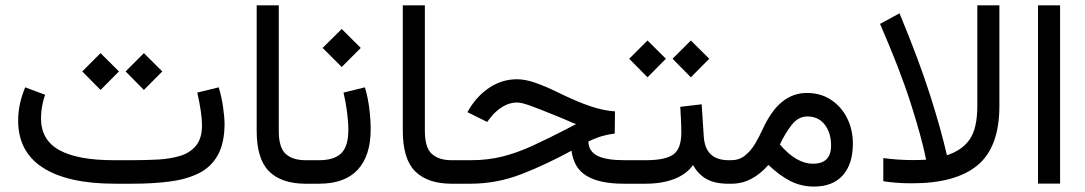

<svg xmlns="http://www.w3.org/2000/svg" viewBox="-20 -687 4057 718"><path d="M476.1 0H410.2Q234.9 0 141.4 -59.3Q47.9 -118.7 47.9 -236.3Q47.9 -269 54.9 -300.3Q62 -331.5 74.2 -360.4L148.9 -332.5Q141.1 -312 137.2 -288.6Q133.3 -265.1 133.3 -243.7Q133.8 -163.1 202.1 -125.5Q270.5 -87.9 405.3 -87.9H472.7Q522.9 -87.9 569.8 -90.3Q616.7 -92.8 654.1 -104.2Q691.4 -115.7 713.4 -142.8Q735.4 -169.9 735.4 -218.8Q735.4 -262.7 717.8 -340.8L797.9 -360.4Q809.1 -323.7 814.5 -284.2Q819.8 -244.6 819.8 -226.1Q819.8 -152.3 794.7 -107.2Q769.5 -62 723.4 -39.1Q677.2 -16.1 614.3 -8.1Q551.3 0 476.1 0ZM449.7 -419.9 518.1 -488.3 586.9 -419.9 518.1 -350.6ZM287.6 -419.9 356 -488.3 424.8 -419.9 356 -350.6Z M1134.8 0H1122.6Q1033.2 0 986.6 -45.9Q939.9 -91.8 939.9 -197.8V-667H1022.5V-197.3Q1022.5 -135.3 1048.3 -111.6Q1074.2 -87.9 1122.6 -87.9H1134.8Z M1366.2 -203.1Q1366.2 -105 1317.9 -52.5Q1269.5 0 1173.3 0H1115.2V-87.9H1173.3Q1230 -87.9 1256.3 -114Q1282.7 -140.1 1282.7 -201.7Q1282.7 -230.5 1277.8 -268.3Q1272.9 -306.2 1264.6 -340.8L1344.7 -360.4Q1356 -322.3 1361.1 -280.5Q1366.2 -238.8 1366.2 -203.1ZM1186.5 -507.8 1257.8 -578.6 1329.1 -507.8 1257.8 -436.5Z M1681.2 0H1668.9Q1579.6 0 1533 -45.9Q1486.3 -91.8 1486.3 -197.8V-667H1568.8V-197.3Q1568.8 -135.3 1594.7 -111.6Q1620.6 -87.9 1668.9 -87.9H1681.2Z M2278.8 -187.5Q2259.3 -185.5 2234.9 -179Q2210.4 -172.4 2180.2 -157.7Q2181.6 -120.6 2214.6 -104.2Q2247.6 -87.9 2314.5 -87.9H2340.8V0H2312.5Q2222.7 0 2174.1 -29.1Q2125.5 -58.1 2117.2 -123.5Q2025.4 -73.2 1932.1 -36.6Q1838.9 0 1739.7 0H1661.6V-87.9H1741.2Q1804.7 -87.9 1859.4 -101.8Q1914.1 -115.7 1970.7 -141.6Q2027.3 -167.5 2096.2 -203.1L2134.3 -223.1Q2123.5 -226.6 2106.9 -234.1Q2090.3 -241.7 2043.9 -260.3Q1994.6 -280.3 1962.4 -292Q1930.2 -303.7 1913.1 -303.7Q1885.3 -303.7 1859.1 -287.6Q1833 -271.5 1814.9 -248L1801.8 -231L1728 -267.6L1735.4 -280.3Q1766.1 -330.6 1812.3 -360.6Q1858.4 -390.6 1913.6 -390.6Q1944.3 -390.6 1981.4 -377.7Q2018.6 -364.7 2061.5 -343.8Q2137.2 -306.6 2187.5 -289.8Q2237.8 -272.9 2279.8 -270.5Z M2715.3 0H2703.6Q2652.8 0 2621.6 -17.8Q2590.3 -35.6 2571.8 -69.8Q2546.9 -35.2 2501.2 -17.6Q2455.6 0 2394 0H2321.3V-87.9H2395Q2467.8 -87.9 2497.6 -109.1Q2527.3 -130.4 2527.8 -189Q2527.8 -212.9 2526.6 -238.8Q2525.4 -264.6 2523.9 -287.6L2604 -296.9L2611.8 -176.3Q2617.7 -87.9 2704.6 -87.9H2715.3ZM2495.1 -467.3 2563.5 -535.6 2632.3 -467.3 2563.5 -397.9ZM2333 -467.3 2401.4 -535.6 2470.2 -467.3 2401.4 -397.9Z M2853.5 -70.3Q2792 0 2716.8 0H2695.8V-87.9H2714.4Q2744.1 -87.9 2765.6 -105Q2787.1 -122.1 2802.7 -147.9Q2818.4 -173.8 2830.6 -200.7Q2862.8 -272 2904.1 -305.7Q2945.3 -339.4 2997.1 -339.4Q3049.3 -339.4 3088.1 -313.5Q3127 -287.6 3148.2 -244.6Q3169.4 -201.7 3169.4 -149.9Q3169.4 -73.7 3131.8 -31.5Q3094.2 10.7 3023.9 10.7Q2976.6 10.7 2936 -9.8Q2895.5 -30.3 2853.5 -70.3ZM2896.5 -146.5Q2928.7 -109.4 2959.5 -92Q2990.2 -74.7 3020 -74.7Q3087.9 -74.7 3087.9 -142.6Q3087.9 -190.4 3064.2 -220.9Q3040.5 -251.5 2999 -251.5Q2964.8 -251.5 2939.7 -218.8Q2914.6 -186 2896.5 -146.5Z M3283.2 -95.7Q3340.3 -88.4 3392.6 -88.4Q3419.9 -88.4 3443.4 -89.8Q3425.8 -175.8 3385.5 -301.5Q3345.2 -427.2 3271 -597.7L3343.8 -637.2Q3417.5 -459.5 3458.7 -329.6Q3500 -199.7 3521 -106.4Q3578.1 -125 3606.4 -166Q3634.8 -207 3634.8 -292V-667H3717.3V-291.5Q3717.3 -136.7 3635.7 -69.1Q3554.2 -1.5 3391.1 -1.5Q3357.9 -1.5 3331.1 -3.7Q3304.2 -5.9 3283.2 -9.3Z M3861.8 -667H3944.3V-0.5H3861.8Z"/></svg>

Font: Vazir FD
Style: Regular-FD
Weight: 400
Designer: Saber Rastikerdar
Foundry: Saber Rastikerdar
Version: Version 30.0.0